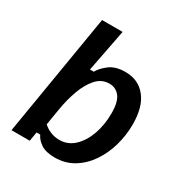

<svg xmlns="http://www.w3.org/2000/svg" viewBox="-161 -783 859 910"><g transform="rotate(30 269.0 -328.5)"><path d="M266.7 10Q218.3 10 191.2 -7.9Q164.2 -25.8 153.3 -50H133.3L125 0H25L135.8 -666.7H248.3L203.3 -435H224.2Q237.5 -460 269.6 -484.6Q301.7 -509.2 355.8 -509.2Q426.7 -509.2 467.9 -457.9Q509.2 -406.7 509.2 -310.8Q509.2 -250.8 492.9 -193.8Q476.7 -136.7 445 -90.4Q413.3 -44.2 368.3 -17.1Q323.3 10 266.7 10ZM244.2 -73.3Q290 -73.3 324.2 -105.4Q358.3 -137.5 377.1 -190.4Q395.8 -243.3 395.8 -306.7Q395.8 -369.2 374.2 -396.2Q352.5 -423.3 317.5 -423.3Q275.8 -423.3 246.7 -390.8Q217.5 -358.3 198.8 -306.7Q180 -255 170.8 -198.3L155.8 -107.5Q171.7 -92.5 194.6 -82.9Q217.5 -73.3 244.2 -73.3Z"/></g></svg>

Font: Familjen Grotesk Medium
Style: Italic
Weight: 500
Italic angle: -9.46201°
Designer: Anders Wikstroem, Jonas Baeckman, Matilda Gysing, Kristian Moeller
Foundry: Familjen STHLM AB
Version: Version 2.002; ttfautohint (v1.8.4.7-5d5b)